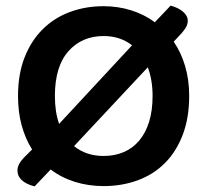

<svg xmlns="http://www.w3.org/2000/svg" viewBox="-20 -645 736 682"><path d="M652 -304Q652 -226 629 -166Q606 -106 565.5 -65.5Q525 -25 469 -4.5Q413 16 348 16Q294 16 246 1Q198 -14 160 -43L103 17Q74 10 58 -4.5Q42 -19 42 -39Q42 -53 50 -66Q58 -79 76 -96L94 -114Q70 -152 57 -199.5Q44 -247 44 -304Q44 -382 67.5 -441.5Q91 -501 132 -541.5Q173 -582 228.5 -602.5Q284 -623 348 -623Q399 -623 445.5 -608.5Q492 -594 530 -566L586 -625Q613 -618 630 -603.5Q647 -589 647 -571Q647 -557 637.5 -543Q628 -529 612 -513L597 -497Q623 -459 637.5 -410.5Q652 -362 652 -304ZM522 -304Q522 -361 505 -406L243 -126Q286 -91 348 -91Q387 -91 419 -104.5Q451 -118 474 -145Q497 -172 509.5 -212Q522 -252 522 -304ZM175 -304Q175 -247 190 -205L449 -484Q407 -517 348 -517Q271 -517 223 -463Q175 -409 175 -304Z"/></svg>

Font: Baloo Da 2 SemiBold
Style: Regular
Weight: 600
Designer: Noopur Datye, Sulekha Rajkumar and Ek Type
Foundry: Ek Type
Version: Version 1.640;hotconv 1.0.111;makeotfexe 2.5.65597; ttfautoh